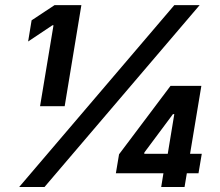

<svg xmlns="http://www.w3.org/2000/svg" viewBox="-20 -748 880 768"><path d="M305.5 -727.5 238.7 -323.1H140.2L194 -646.9H189.6L92.5 -582L106.4 -666.7L198.3 -727.5ZM56.7 0 677.3 -727.5H778.6L158 0ZM443.5 -54.9 456.2 -130.8 662 -404.4H733.8L715 -291.5H671.8L557.6 -138.2L556.9 -132.8H787.1L774 -54.9ZM624.8 0 637.5 -78.2 647.5 -111.5 695.8 -404.4H785.4L718.2 0Z"/></svg>

Font: Inter Variable
Style: Italic
Weight: 400
Italic angle: -9.39999°
Designer: Rasmus Andersson
Foundry: rsms
Version: Version 4.001;git-9221beed3